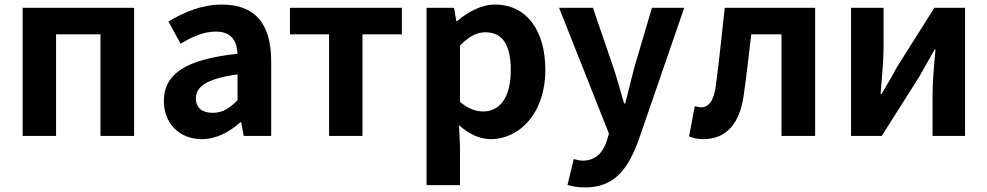

<svg xmlns="http://www.w3.org/2000/svg" viewBox="-20 -594 4315 839"><path d="M566 -560H79V0H225V-444H419V0H566Z M862 14C926 14 982 -17 1031 -60H1034L1045 0H1165V-327C1165 -492 1093 -574 950 -574C862 -574 784 -541 716 -500L769 -403C821 -434 871 -456 923 -456C992 -456 1015 -415 1018 -359C793 -335 696 -272 696 -152C696 -57 762 14 862 14ZM910 -101C867 -101 836 -120 836 -164C836 -215 882 -250 1018 -269V-156C983 -121 953 -101 910 -101Z M1247 -444H1418V0H1564V-444H1736V-560H1247Z M1964 -560H1844V215H1990V45L1986 -47C2029 -8 2076 14 2125 14C2248 14 2363 -97 2363 -289C2363 -461 2281 -574 2143 -574C2083 -574 2025 -542 1978 -502H1974ZM2092 -107C2061 -107 2026 -118 1990 -149V-395C2029 -434 2062 -453 2101 -453C2178 -453 2212 -395 2212 -287C2212 -163 2160 -107 2092 -107Z M2537 225C2661 225 2723 150 2771 17L2970 -560H2829L2752 -300C2739 -248 2725 -194 2712 -142H2707C2691 -198 2677 -249 2660 -300L2571 -560H2423L2641 -10L2631 23C2615 72 2583 108 2526 108C2513 108 2498 104 2487 101L2460 214C2483 221 2504 225 2537 225Z M3053 14C3154 14 3213 -54 3230 -179C3243 -267 3252 -356 3263 -444H3395V0H3542V-560H3147C3134 -443 3123 -332 3108 -219C3099 -151 3076 -125 3043 -125C3038 -125 3029 -127 3016 -130L2991 2C3010 10 3031 14 3053 14Z M3841 -560H3699V0H3833L3997 -259C4016 -291 4045 -345 4064 -377H4068C4061 -305 4055 -233 4055 -176V0H4197V-560H4063L3899 -300C3883 -268 3850 -214 3832 -183H3828C3833 -252 3841 -327 3841 -383Z"/></svg>

Font: Spoqa Han Sans Neo Bold
Style: Bold
Weight: 700
Designer: [Spoqa Han Sans Neo] Dong-huui Kim  Younghwa Kang  Yujin Lee  [Noto Sans] Ryoko NISHIZUKA  (kana & ideographs); Paul D. 
Foundry: Spoqa (http://www.spoqa-han-sans.com)
Version: Version 1.100;hotconv 1.0.109;makeotfexe 2.5.65596